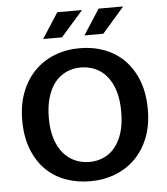

<svg xmlns="http://www.w3.org/2000/svg" viewBox="-57 -874 811 935"><g transform="rotate(-5 349.0 -407.0)"><path d="M351 -640Q417 -640 473 -618.5Q529 -597 569.5 -555.5Q610 -514 633 -453.5Q656 -393 656 -314Q656 -237 632.5 -177Q609 -117 567.5 -75.5Q526 -34 469.5 -12Q413 10 347 10Q281 10 225 -11Q169 -32 128.5 -73Q88 -114 65 -174.5Q42 -235 42 -314Q42 -391 65.5 -451.5Q89 -512 130.5 -554Q172 -596 228.5 -618Q285 -640 351 -640ZM172 -314Q172 -255 186 -212Q200 -169 224.5 -140.5Q249 -112 281.5 -98Q314 -84 351 -84Q388 -84 420 -98Q452 -112 475.5 -140.5Q499 -169 512.5 -212Q526 -255 526 -314Q526 -374 512 -418Q498 -462 473.5 -490.5Q449 -519 416.5 -532.5Q384 -546 347 -546Q310 -546 278 -531.5Q246 -517 222.5 -488.5Q199 -460 185.5 -416Q172 -372 172 -314ZM270 -700H178L258 -824H379ZM472 -700H380L460 -824H580Z"/></g></svg>

Font: Mukta Vaani SemiBold
Style: Regular
Weight: 600
Designer: Noopur Datye, Girish Dalvi, Yashodeep Gholap, Pallavi Karambelkar
Foundry: Ek Type
Version: Version 2.538;PS 1.000;hotconv 16.6.51;makeotf.lib2.5.65220;